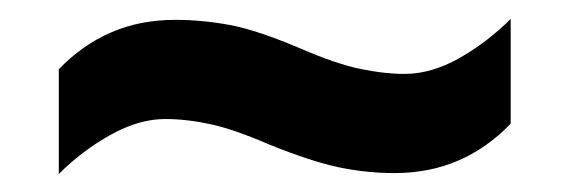

<svg xmlns="http://www.w3.org/2000/svg" viewBox="-20 -456 612 206"><path d="M268 -301.3Q231 -317.3 205.6 -322.8Q180.1 -328.3 157.1 -328.3Q129.1 -328.3 98.6 -311.3Q68.1 -294.3 43.1 -269.3V-381.7Q68.1 -407.7 99.1 -421.2Q130.1 -434.7 168 -434.7Q197 -434.7 226.5 -429.2Q256 -423.7 303 -403.7Q340 -387.7 365.9 -382.2Q391.9 -376.7 413.9 -376.7Q442.9 -376.7 472.9 -393.7Q502.9 -410.7 527.9 -435.7V-323.3Q502.9 -297.3 471.9 -283.8Q440.9 -270.3 403 -270.3Q374 -270.3 344.5 -276.3Q315 -282.3 268 -301.3Z"/></svg>

Font: Noto Sans Hebrew
Style: Regular
Weight: 400
Designer: Monotype Design Team
Foundry: Monotype Imaging Inc.
Version: Version 2.003;January 10, 2023;FontCreator 14.0.0.2877 64-bi